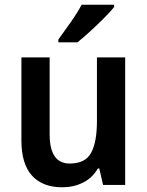

<svg xmlns="http://www.w3.org/2000/svg" viewBox="-20 -786 626 816"><path d="M512 -542V0H418L402 -70H396Q372 -29 332 -9.5Q292 10 245 10Q161 10 116 -39.5Q71 -89 71 -189V-542H191V-215Q191 -91 276 -91Q343 -91 367.5 -137Q392 -183 392 -271V-542ZM465 -756Q450 -737 422 -709Q394 -681 363.5 -653Q333 -625 309 -606H228V-618Q252 -651 280.5 -691.5Q309 -732 327 -766H465Z"/></svg>

Font: Noto Sans Telugu SemiCondensed SemiBold
Style: Regular
Weight: 600
Width: 4
Designer: Jelle Bosma - Monotype Design Team
Foundry: Monotype Imaging Inc.
Version: Version 2.005; ttfautohint (v1.8.4.7-5d5b)